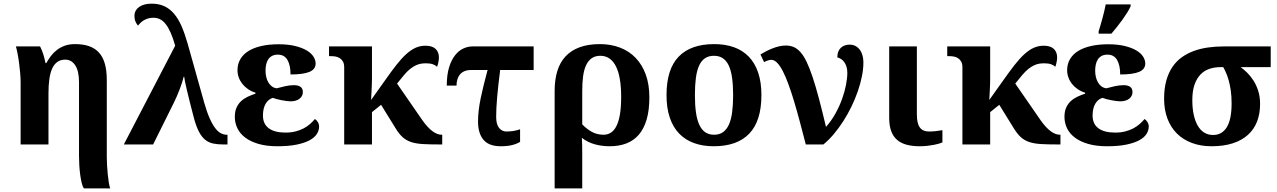

<svg xmlns="http://www.w3.org/2000/svg" viewBox="-20 -790 6984 1050"><path d="M92.8 -338.9Q92.8 -362.8 90.3 -391.1Q87.9 -419.4 84.2 -446.8Q80.6 -474.1 75.9 -497.8Q71.3 -521.5 66.9 -536.1H199.2Q209.5 -515.6 216.6 -493.4Q223.6 -471.2 229 -444.8H232.9Q244.1 -464.8 258.3 -483.6Q272.5 -502.4 291.3 -516.8Q310.1 -531.2 334.2 -540Q358.4 -548.8 390.1 -548.8Q434.1 -548.8 466.8 -537.6Q499.5 -526.4 521.2 -502.4Q543 -478.5 553.5 -441.2Q564 -403.8 564 -352.1V68.8Q564 87.9 565.4 113.3Q566.9 138.7 569.3 163.6Q571.8 188.5 575.2 209.5Q578.6 230.5 583 240.2H439Q431.6 231 426.8 210.4Q421.9 189.9 418.5 164.6Q415 139.2 413.6 112.1Q412.1 85 412.1 63V-339.8Q412.1 -401.9 391.4 -432.9Q370.6 -463.9 336.9 -463.9Q311 -463.9 293.5 -451.2Q275.9 -438.5 265.1 -414.6Q254.4 -390.6 249.8 -356.7Q245.1 -322.8 245.1 -279.8V0H92.8Z M938 -540Q926.3 -582 913.3 -611.1Q900.4 -640.1 886 -658.4Q871.6 -676.8 855 -684.8Q838.4 -692.9 818.4 -692.9Q802.7 -692.9 789.8 -689Q776.9 -685.1 766.6 -679Q756.3 -672.9 748.3 -665Q740.2 -657.2 734.4 -649.9Q726.6 -659.2 720.9 -672.1Q715.3 -685.1 715.3 -703.1Q715.3 -719.2 722.4 -731.7Q729.5 -744.1 741.9 -752.7Q754.4 -761.2 771.5 -765.6Q788.6 -770 809.1 -770Q848.6 -770 878.7 -756.1Q908.7 -742.2 931.9 -714.8Q955.1 -687.5 972.7 -647.2Q990.2 -606.9 1005.4 -554.2L1097.2 -227.1Q1111.8 -175.8 1127 -142.1Q1142.1 -108.4 1157.5 -88.6Q1172.9 -68.8 1188.5 -61Q1204.1 -53.2 1219.2 -53.2H1224.1V0H1201.2Q1169.9 0 1145.5 -5.1Q1121.1 -10.3 1101.8 -25.9Q1082.5 -41.5 1067.1 -71.3Q1051.8 -101.1 1039.1 -149.9Q1015.6 -239.7 1002.2 -296.6Q988.8 -353.5 987.3 -370.1H984.4Q981.9 -357.9 976.1 -339.8Q970.2 -321.8 962.6 -301.8Q955.1 -281.7 946.3 -261.7Q937.5 -241.7 929.2 -225.1L817.4 0H657.2Z M1432.1 -403.8Q1432.1 -385.7 1436 -368.9Q1439.9 -352.1 1447.8 -338.9Q1455.6 -325.7 1466.8 -317.4Q1478 -309.1 1493.2 -307.1Q1514.2 -313 1539.3 -318.6Q1564.5 -324.2 1587.9 -324.2Q1609.9 -324.2 1623 -315.4Q1636.2 -306.6 1636.2 -286.1Q1636.2 -264.2 1617.9 -250Q1599.6 -235.8 1568.8 -235.8Q1560.5 -235.8 1547.6 -237.5Q1534.7 -239.3 1520.5 -241.9Q1506.3 -244.6 1493.4 -248Q1480.5 -251.5 1472.2 -254.9Q1447.3 -247.6 1432.6 -222.4Q1418 -197.3 1418 -158.2Q1418 -112.3 1449.7 -88.6Q1481.4 -64.9 1541 -64.9Q1571.8 -64.9 1596.4 -71.3Q1621.1 -77.6 1640.9 -88.1Q1660.6 -98.6 1675.8 -112.1Q1690.9 -125.5 1702.1 -139.2Q1710.9 -134.3 1718 -122.6Q1725.1 -110.8 1725.1 -98.1Q1725.1 -77.1 1712.9 -57.6Q1700.7 -38.1 1673.6 -23.2Q1646.5 -8.3 1603 0.7Q1559.6 9.8 1497.1 9.8Q1438 9.8 1394 -2.9Q1350.1 -15.6 1321.3 -37.4Q1292.5 -59.1 1278.3 -88.4Q1264.2 -117.7 1264.2 -150.9Q1264.2 -181.2 1273.7 -201.9Q1283.2 -222.7 1298.8 -237.1Q1314.5 -251.5 1334.7 -261Q1355 -270.5 1377 -277.8V-283.2Q1354.5 -290 1336.4 -302.5Q1318.4 -314.9 1305.4 -331.3Q1292.5 -347.7 1285.6 -366.7Q1278.8 -385.7 1278.8 -405.8Q1278.8 -440.4 1294.7 -467Q1310.5 -493.7 1339.6 -511.5Q1368.7 -529.3 1410.2 -538.6Q1451.7 -547.9 1502.9 -547.9Q1556.2 -547.9 1594.5 -538.3Q1632.8 -528.8 1657.7 -513.9Q1682.6 -499 1694.3 -480.2Q1706.1 -461.4 1706.1 -442.9Q1706.1 -411.1 1672.4 -397Q1638.7 -382.8 1568.8 -382.8Q1568.8 -433.6 1551.8 -462.4Q1534.7 -491.2 1500 -491.2Q1480.5 -491.2 1467.5 -484.1Q1454.6 -477.1 1446.8 -465.1Q1439 -453.1 1435.5 -437.3Q1432.1 -421.4 1432.1 -403.8Z M2087.4 -353Q2120.6 -400.4 2148.2 -435.5Q2175.8 -470.7 2201.4 -493.9Q2227.1 -517.1 2252.4 -528.6Q2277.8 -540 2307.1 -540Q2343.3 -540 2361.8 -522.9Q2380.4 -505.9 2380.4 -475.1Q2380.4 -469.2 2379.4 -462.2Q2378.4 -455.1 2377 -448Q2375.5 -440.9 2373.8 -434.8Q2372.1 -428.7 2370.1 -424.8Q2362.8 -432.6 2348.1 -438.2Q2333.5 -443.8 2309.1 -443.8Q2295.9 -443.8 2282.2 -441.7Q2268.6 -439.5 2253.9 -432.6Q2239.3 -425.8 2223.1 -413.1Q2207 -400.4 2189 -378.9L2151.4 -333L2291 -130.9Q2346.7 -53.2 2395 -53.2H2398.4V0H2384.3Q2329.6 0 2292.2 -2.2Q2254.9 -4.4 2228.3 -13.2Q2201.7 -22 2181.9 -39.8Q2162.1 -57.6 2143.1 -88.9L2064 -216.8L2014.2 -176.8V0H1862.3V-421.9Q1862.3 -441.9 1855.2 -453.9Q1848.1 -465.8 1837.4 -472.4Q1826.7 -479 1814.2 -481Q1801.8 -482.9 1791 -482.9H1779.3V-536.1H2014.2V-358.9Q2014.2 -345.7 2013.4 -325.9Q2012.7 -306.2 2011.7 -287.6Q2010.3 -266.1 2009.3 -243.2Z M2898.4 -407.2H2715.3Q2704.1 -319.8 2698.7 -257.6Q2693.4 -195.3 2693.4 -150.9Q2693.4 -110.4 2709.2 -90.6Q2725.1 -70.8 2749.5 -70.8Q2772 -70.8 2790.3 -74.2Q2808.6 -77.6 2824.2 -83V-14.2Q2806.2 -2.9 2780.5 3.4Q2754.9 9.8 2718.3 9.8Q2653.8 9.8 2624 -25.6Q2594.2 -61 2594.2 -125Q2594.2 -154.8 2597.9 -186.3Q2601.6 -217.8 2608.6 -252.2Q2615.7 -286.6 2625.2 -325.2Q2634.8 -363.8 2646.5 -407.2H2557.1Q2535.2 -407.2 2519.8 -400.6Q2504.4 -394 2494.9 -382.3Q2485.4 -370.6 2481 -355Q2476.6 -339.4 2476.6 -321.8H2423.3Q2423.3 -380.9 2436 -421.9Q2448.7 -462.9 2469 -488.3Q2489.3 -513.7 2514.2 -524.9Q2539.1 -536.1 2563.5 -536.1H2898.4Z M3531.2 -257.8Q3531.2 -187.5 3516.4 -136.7Q3501.5 -85.9 3473.6 -53.5Q3445.8 -21 3405.5 -5.6Q3365.2 9.8 3314 9.8Q3270.5 9.8 3232.2 -1Q3193.8 -11.7 3162.1 -36.1Q3163.1 -22.5 3163.6 -0.2Q3164.1 22 3164.1 48.8V240.2H3013.2V-293Q3013.2 -354 3027.8 -401.6Q3042.5 -449.2 3073 -481.9Q3103.5 -514.6 3150.4 -531.7Q3197.3 -548.8 3261.2 -548.8Q3321.3 -548.8 3371.1 -529.5Q3420.9 -510.3 3456.3 -473.4Q3491.7 -436.5 3511.5 -382.3Q3531.2 -328.1 3531.2 -257.8ZM3377 -259.8Q3377 -313.5 3370.1 -355.2Q3363.3 -397 3349.1 -425.8Q3335 -454.6 3313.5 -469.7Q3292 -484.9 3263.2 -484.9Q3234.4 -484.9 3215.3 -471.2Q3196.3 -457.5 3184.8 -432.4Q3173.3 -407.2 3168.7 -371.8Q3164.1 -336.4 3164.1 -293V-109.9Q3188.5 -84.5 3216.8 -68.8Q3245.1 -53.2 3281.2 -53.2Q3302.7 -53.2 3320.3 -64.2Q3337.9 -75.2 3350.6 -99.6Q3363.3 -124 3370.1 -163.3Q3377 -202.6 3377 -259.8Z M4144 -270Q4144 -128.9 4077.9 -59.6Q4011.7 9.8 3883.3 9.8Q3823.2 9.8 3775.4 -7.6Q3727.5 -24.9 3694.1 -59.6Q3660.6 -94.2 3642.8 -147Q3625 -199.7 3625 -270Q3625 -411.1 3691.2 -480Q3757.3 -548.8 3886.2 -548.8Q3946.3 -548.8 3993.9 -531.7Q4041.5 -514.6 4075 -480Q4108.4 -445.3 4126.2 -392.8Q4144 -340.3 4144 -270ZM3780.3 -270Q3780.3 -216.8 3785.9 -176.3Q3791.5 -135.7 3804 -108.4Q3816.4 -81.1 3836.4 -67.1Q3856.4 -53.2 3885.3 -53.2Q3914.1 -53.2 3933.8 -67.1Q3953.6 -81.1 3966.1 -108.4Q3978.5 -135.7 3983.9 -176.3Q3989.3 -216.8 3989.3 -270Q3989.3 -323.7 3983.6 -364Q3978 -404.3 3965.6 -431.2Q3953.1 -458 3933.1 -471.4Q3913.1 -484.9 3884.3 -484.9Q3855.5 -484.9 3835.4 -471.4Q3815.4 -458 3803.2 -431.2Q3791 -404.3 3785.6 -364Q3780.3 -323.7 3780.3 -270Z M4701.7 -449.2Q4701.7 -413.1 4693.6 -372.6Q4685.5 -332 4670.9 -290Q4656.2 -248 4636 -206.3Q4615.7 -164.6 4591.3 -126.7Q4566.9 -88.9 4539.6 -56.4Q4512.2 -23.9 4482.9 0H4386.7Q4370.1 -64.5 4354.2 -123.8Q4338.4 -183.1 4323 -234.6Q4307.6 -286.1 4292.2 -328.1Q4276.9 -370.1 4261.5 -400.1Q4246.1 -430.2 4230.2 -446.5Q4214.4 -462.9 4197.8 -462.9Q4189.5 -462.9 4178.7 -459.2Q4168 -455.6 4158.7 -450.2L4138.7 -492.2Q4152.8 -501 4169.9 -509.8Q4187 -518.6 4205.1 -525.6Q4223.1 -532.7 4241.7 -536.9Q4260.3 -541 4277.8 -541Q4301.3 -541 4320.8 -532.7Q4340.3 -524.4 4357.9 -504.4Q4375.5 -484.4 4391.4 -451.4Q4407.2 -418.5 4423.8 -368.9Q4440.4 -319.3 4458.3 -252Q4476.1 -184.6 4497.1 -96.2Q4526.9 -129.4 4548.8 -169.2Q4570.8 -209 4585.2 -249Q4599.6 -289.1 4606.7 -326.4Q4613.8 -363.8 4613.8 -392.1Q4613.8 -411.6 4608.9 -426.3Q4604 -440.9 4596.4 -451.2Q4588.9 -461.4 4579.1 -467.5Q4569.3 -473.6 4559.1 -476.1Q4559.1 -494.6 4564.5 -507.8Q4569.8 -521 4579.1 -529.3Q4588.4 -537.6 4600.3 -541.7Q4612.3 -545.9 4626 -545.9Q4646 -545.9 4660.4 -537.4Q4674.8 -528.8 4684.1 -515.1Q4693.4 -501.5 4697.5 -484.1Q4701.7 -466.8 4701.7 -449.2Z M4994.1 -536.1V-164.1Q4994.1 -115.2 5010.3 -93Q5026.4 -70.8 5061 -70.8Q5079.1 -70.8 5098.6 -73Q5118.2 -75.2 5133.8 -78.1V-11.2Q5127.4 -8.3 5115.5 -4.6Q5103.5 -1 5087.2 2.2Q5070.8 5.4 5050.8 7.6Q5030.8 9.8 5008.8 9.8Q4969.7 9.8 4939 1.7Q4908.2 -6.3 4886.7 -24.4Q4865.2 -42.5 4854 -72.3Q4842.8 -102.1 4842.8 -145V-536.1Z M5468.3 -353Q5501.5 -400.4 5529.1 -435.5Q5556.6 -470.7 5582.3 -493.9Q5607.9 -517.1 5633.3 -528.6Q5658.7 -540 5688 -540Q5724.1 -540 5742.7 -522.9Q5761.2 -505.9 5761.2 -475.1Q5761.2 -469.2 5760.3 -462.2Q5759.3 -455.1 5757.8 -448Q5756.3 -440.9 5754.6 -434.8Q5752.9 -428.7 5751 -424.8Q5743.7 -432.6 5729 -438.2Q5714.4 -443.8 5689.9 -443.8Q5676.8 -443.8 5663.1 -441.7Q5649.4 -439.5 5634.8 -432.6Q5620.1 -425.8 5604 -413.1Q5587.9 -400.4 5569.8 -378.9L5532.2 -333L5671.9 -130.9Q5727.5 -53.2 5775.9 -53.2H5779.3V0H5765.1Q5710.4 0 5673.1 -2.2Q5635.7 -4.4 5609.1 -13.2Q5582.5 -22 5562.7 -39.8Q5543 -57.6 5523.9 -88.9L5444.8 -216.8L5395 -176.8V0H5243.2V-421.9Q5243.2 -441.9 5236.1 -453.9Q5229 -465.8 5218.3 -472.4Q5207.5 -479 5195.1 -481Q5182.6 -482.9 5171.9 -482.9H5160.2V-536.1H5395V-358.9Q5395 -345.7 5394.3 -325.9Q5393.6 -306.2 5392.6 -287.6Q5391.1 -266.1 5390.1 -243.2Z M5969.2 -403.8Q5969.2 -385.7 5973.1 -368.9Q5977.1 -352.1 5984.9 -338.9Q5992.7 -325.7 6003.9 -317.4Q6015.1 -309.1 6030.3 -307.1Q6051.3 -313 6076.4 -318.6Q6101.6 -324.2 6125 -324.2Q6147 -324.2 6160.2 -315.4Q6173.3 -306.6 6173.3 -286.1Q6173.3 -264.2 6155 -250Q6136.7 -235.8 6106 -235.8Q6097.7 -235.8 6084.7 -237.5Q6071.8 -239.3 6057.6 -241.9Q6043.5 -244.6 6030.5 -248Q6017.6 -251.5 6009.3 -254.9Q5984.4 -247.6 5969.7 -222.4Q5955.1 -197.3 5955.1 -158.2Q5955.1 -112.3 5986.8 -88.6Q6018.6 -64.9 6078.1 -64.9Q6108.9 -64.9 6133.5 -71.3Q6158.2 -77.6 6178 -88.1Q6197.8 -98.6 6212.9 -112.1Q6228 -125.5 6239.3 -139.2Q6248 -134.3 6255.1 -122.6Q6262.2 -110.8 6262.2 -98.1Q6262.2 -77.1 6250 -57.6Q6237.8 -38.1 6210.7 -23.2Q6183.6 -8.3 6140.1 0.7Q6096.7 9.8 6034.2 9.8Q5975.1 9.8 5931.2 -2.9Q5887.2 -15.6 5858.4 -37.4Q5829.6 -59.1 5815.4 -88.4Q5801.3 -117.7 5801.3 -150.9Q5801.3 -181.2 5810.8 -201.9Q5820.3 -222.7 5835.9 -237.1Q5851.6 -251.5 5871.8 -261Q5892.1 -270.5 5914.1 -277.8V-283.2Q5891.6 -290 5873.5 -302.5Q5855.5 -314.9 5842.5 -331.3Q5829.6 -347.7 5822.8 -366.7Q5815.9 -385.7 5815.9 -405.8Q5815.9 -440.4 5831.8 -467Q5847.7 -493.7 5876.7 -511.5Q5905.8 -529.3 5947.3 -538.6Q5988.8 -547.9 6040 -547.9Q6093.3 -547.9 6131.6 -538.3Q6169.9 -528.8 6194.8 -513.9Q6219.7 -499 6231.4 -480.2Q6243.2 -461.4 6243.2 -442.9Q6243.2 -411.1 6209.5 -397Q6175.8 -382.8 6106 -382.8Q6106 -433.6 6088.9 -462.4Q6071.8 -491.2 6037.1 -491.2Q6017.6 -491.2 6004.6 -484.1Q5991.7 -477.1 5983.9 -465.1Q5976.1 -453.1 5972.7 -437.3Q5969.2 -421.4 5969.2 -403.8ZM5988.3 -619.1Q5993.2 -634.3 5998.5 -652.8Q6003.9 -671.4 6009.3 -691.2Q6014.6 -710.9 6019.3 -730.2Q6023.9 -749.5 6026.9 -766.1H6163.1V-755.9Q6156.2 -740.2 6144.3 -720.9Q6132.3 -701.7 6117.9 -681.6Q6103.5 -661.6 6087.9 -642.1Q6072.3 -622.6 6058.1 -606H5988.3Z M6871.1 -221.2Q6871.1 -168 6854.5 -125.2Q6837.9 -82.5 6804.7 -52.5Q6771.5 -22.5 6721.7 -6.3Q6671.9 9.8 6605.5 9.8Q6546.4 9.8 6498.5 -8.1Q6450.7 -25.9 6416.7 -59.3Q6382.8 -92.8 6364.5 -141.1Q6346.2 -189.5 6346.2 -250Q6346.2 -306.6 6358.4 -349.9Q6370.6 -393.1 6392.3 -424.8Q6414.1 -456.5 6444.3 -477.8Q6474.6 -499 6510.7 -512Q6546.9 -524.9 6587.6 -530.5Q6628.4 -536.1 6671.4 -536.1H6929.2V-422.9H6765.1Q6781.7 -410.6 6800.3 -392.6Q6818.8 -374.5 6834.7 -349.9Q6850.6 -325.2 6860.8 -293.2Q6871.1 -261.2 6871.1 -221.2ZM6500.5 -242.2Q6500.5 -198.2 6508.1 -163.1Q6515.6 -127.9 6530 -103Q6544.4 -78.1 6565.7 -64.9Q6586.9 -51.8 6614.3 -51.8Q6662.6 -51.8 6689 -94.2Q6715.3 -136.7 6715.3 -225.1Q6715.3 -264.6 6710.7 -295.9Q6706.1 -327.1 6699.2 -351.3Q6692.4 -375.5 6684.3 -393.3Q6676.3 -411.1 6669.4 -422.9H6654.3Q6622.6 -422.9 6594.5 -413.6Q6566.4 -404.3 6545.7 -383.1Q6524.9 -361.8 6512.7 -327.4Q6500.5 -293 6500.5 -242.2Z"/></svg>

Font: Droids
Style: b
Weight: 700
Foundry: Ascender Corporation
Version: Version 1.00 build 113